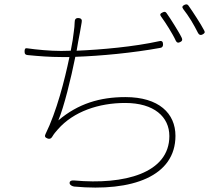

<svg xmlns="http://www.w3.org/2000/svg" viewBox="-20 -833 1020 882"><path d="M781 -718C769 -738 756 -757 745 -773C740 -780 735 -780 727 -776C716 -771 713 -766 720 -757C732 -741 744 -722 756 -703C768 -683 780 -663 788 -645C793 -636 799 -635 808 -640C817 -644 819 -650 815 -659C806 -678 793 -698 781 -718ZM884 -750C871 -771 857 -791 846 -807C841 -814 836 -814 828 -811C817 -806 815 -800 822 -791C834 -776 846 -758 858 -739C869 -720 881 -700 890 -681C895 -672 902 -670 911 -675C920 -680 923 -684 918 -693C909 -710 897 -730 884 -750ZM339 -641 347 -683C349 -697 352 -714 355 -729C358 -742 354 -749 341 -750C328 -751 323 -744 323 -731C323 -717 321 -702 319 -687C317 -666 312 -635 305 -600L261 -599C210 -599 147 -605 106 -611C94 -613 93 -607 93 -595C93 -585 97 -581 107 -580C158 -575 208 -571 262 -571H280H299C277 -465 240 -320 189 -217C184 -207 187 -201 198 -197C207 -193 215 -196 220 -205C227 -217 236 -228 246 -239C318 -321 434 -360 555 -360C688 -360 758 -296 758 -208C758 -37 550 17 321 -4C309 -5 298 -2 300 10C302 18 313 23 321 24C589 49 786 -24 786 -209C786 -312 710 -387 556 -387C439 -387 339 -357 248 -280C274 -342 306 -472 326 -572C443 -576 590 -590 716 -613C725 -614 729 -620 729 -629C729 -641 724 -647 712 -644C594 -618 447 -605 332 -600Z"/></svg>

Font: GenSenRounded2 TW EL
Style: Regular
Weight: 250
Version: Version 2.100;PS 2.1;hotconv 16.6.51;makeotf.lib2.5.65220 DE